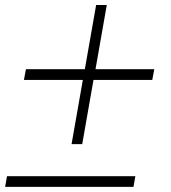

<svg xmlns="http://www.w3.org/2000/svg" viewBox="-20 -728 665 748"><path d="M507.3 -41.5 500 0H0L7.3 -41.5ZM354.5 -708.5H396L352.1 -458.5H581.1L573.2 -416.5H344.2L300.3 -166.5H258.8L302.7 -416.5H73.2L81.1 -458.5H310.5Z"/></svg>

Font: Resagnicto
Style: Italic
Weight: 500
Italic angle: -10°
Version: Version 0.999